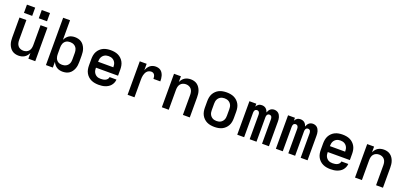

<svg xmlns="http://www.w3.org/2000/svg" viewBox="28 -1764 5944 2802"><g transform="rotate(20 3000.0 -363.5)"><path d="M257 8Q231 8 205 1Q179 -6 158 -21.5Q137 -37 122 -59Q107 -81 98 -106Q89 -131 86 -157.5Q83 -184 83 -210V-520H190V-210Q190 -186 195.5 -162.5Q201 -139 216 -120.5Q231 -102 253.5 -93Q276 -84 300 -84Q324 -84 346.5 -93Q369 -102 384 -120.5Q399 -139 404.5 -162.5Q410 -186 410 -210V-520H517V0H410V-89Q400 -67 385 -48Q370 -29 349.5 -16Q329 -3 305 2.5Q281 8 257 8ZM479 -606H351V-734H479ZM249 -606H121V-734H249Z M943 8Q919 8 895 2.5Q871 -3 851 -16Q831 -29 815.5 -48Q800 -67 790 -89V0H683V-735H790V-431Q800 -453 815.5 -472Q831 -491 851 -504Q871 -517 895 -522.5Q919 -528 943 -528Q970 -528 996.5 -521.5Q1023 -515 1045 -500Q1067 -485 1083 -462.5Q1099 -440 1108.5 -415Q1118 -390 1121.5 -363.5Q1125 -337 1125 -310V-210Q1125 -183 1121.5 -156.5Q1118 -130 1108.5 -105Q1099 -80 1083 -57.5Q1067 -35 1045 -20Q1023 -5 996.5 1.5Q970 8 943 8ZM901 -84Q917 -84 933 -87.5Q949 -91 963.5 -99Q978 -107 989 -119.5Q1000 -132 1006.5 -146.5Q1013 -161 1015.5 -177.5Q1018 -194 1018 -210V-310Q1018 -326 1015.5 -342.5Q1013 -359 1006.5 -373.5Q1000 -388 989 -400.5Q978 -413 963.5 -421Q949 -429 933 -432.5Q917 -436 901 -436Q885 -436 869 -432.5Q853 -429 839.5 -420.5Q826 -412 816 -399.5Q806 -387 800 -372Q794 -357 792 -341.5Q790 -326 790 -310V-210Q790 -194 792 -178.5Q794 -163 800 -148Q806 -133 816 -120.5Q826 -108 839.5 -99.5Q853 -91 869 -87.5Q885 -84 901 -84Z M1503 8Q1473 8 1443 3Q1413 -2 1386 -14.5Q1359 -27 1337 -47.5Q1315 -68 1300.5 -94.5Q1286 -121 1280.5 -150.5Q1275 -180 1275 -210V-310Q1275 -340 1280.5 -369.5Q1286 -399 1300 -425Q1314 -451 1336 -472Q1358 -493 1384.5 -505.5Q1411 -518 1440.5 -523Q1470 -528 1500 -528Q1530 -528 1559.5 -523Q1589 -518 1615.5 -505.5Q1642 -493 1664 -472Q1686 -451 1700 -425Q1714 -399 1719.5 -369.5Q1725 -340 1725 -310V-214H1382V-210Q1382 -193 1384.5 -177Q1387 -161 1394 -146Q1401 -131 1412.5 -118.5Q1424 -106 1438.5 -98Q1453 -90 1469.5 -87Q1486 -84 1503 -84Q1521 -84 1539 -87Q1557 -90 1573.5 -97.5Q1590 -105 1602 -119.5Q1614 -134 1616 -153H1723Q1721 -127 1711.5 -103.5Q1702 -80 1686 -60.5Q1670 -41 1648 -27.5Q1626 -14 1602 -6Q1578 2 1553 5Q1528 8 1503 8ZM1382 -306H1618V-310Q1618 -326 1615.5 -342.5Q1613 -359 1606 -374Q1599 -389 1588 -401Q1577 -413 1563 -421Q1549 -429 1532.5 -432.5Q1516 -436 1500 -436Q1484 -436 1467.5 -432.5Q1451 -429 1437 -421Q1423 -413 1412 -401Q1401 -389 1394 -374Q1387 -359 1384.5 -342.5Q1382 -326 1382 -310Z M1951 0V-520H2058V-420Q2066 -442 2079 -462.5Q2092 -483 2110 -498Q2128 -513 2151 -520.5Q2174 -528 2198 -528Q2219 -528 2240 -522.5Q2261 -517 2278 -503.5Q2295 -490 2306 -471Q2317 -452 2323 -431.5Q2329 -411 2331 -390Q2333 -369 2333 -347H2226Q2226 -363 2223.5 -378Q2221 -393 2214 -406.5Q2207 -420 2193 -428Q2179 -436 2164 -436Q2146 -436 2128.5 -429.5Q2111 -423 2098.5 -410Q2086 -397 2078 -380.5Q2070 -364 2065.5 -346.5Q2061 -329 2059.5 -311.5Q2058 -294 2058 -276V0Z M2483 0V-520H2590V-431Q2600 -453 2615 -472Q2630 -491 2650.5 -504Q2671 -517 2695 -522.5Q2719 -528 2743 -528Q2769 -528 2795 -521Q2821 -514 2842 -498.5Q2863 -483 2878 -461Q2893 -439 2902 -414Q2911 -389 2914 -362.5Q2917 -336 2917 -310V0H2810V-310Q2810 -334 2804.5 -357.5Q2799 -381 2784 -399.5Q2769 -418 2746.5 -427Q2724 -436 2700 -436Q2676 -436 2653.5 -427Q2631 -418 2616 -399.5Q2601 -381 2595.5 -357.5Q2590 -334 2590 -310V0Z M3300 8Q3270 8 3240.5 3Q3211 -2 3184.5 -14.5Q3158 -27 3136 -48Q3114 -69 3100 -95Q3086 -121 3080.5 -150.5Q3075 -180 3075 -210V-310Q3075 -340 3080.5 -369.5Q3086 -399 3100 -425Q3114 -451 3136 -472Q3158 -493 3184.5 -505.5Q3211 -518 3240.5 -523Q3270 -528 3300 -528Q3330 -528 3359.5 -523Q3389 -518 3415.5 -505.5Q3442 -493 3464 -472Q3486 -451 3500 -425Q3514 -399 3519.5 -369.5Q3525 -340 3525 -310V-210Q3525 -180 3519.5 -150.5Q3514 -121 3500 -95Q3486 -69 3464 -48Q3442 -27 3415.5 -14.5Q3389 -2 3359.5 3Q3330 8 3300 8ZM3300 -84Q3316 -84 3332.5 -87.5Q3349 -91 3363 -99Q3377 -107 3388 -119Q3399 -131 3406 -146Q3413 -161 3415.5 -177.5Q3418 -194 3418 -210V-310Q3418 -326 3415.5 -342.5Q3413 -359 3406 -374Q3399 -389 3388 -401Q3377 -413 3363 -421Q3349 -429 3332.5 -432.5Q3316 -436 3300 -436Q3284 -436 3267.5 -432.5Q3251 -429 3237 -421Q3223 -413 3212 -401Q3201 -389 3194 -374Q3187 -359 3184.5 -342.5Q3182 -326 3182 -310V-210Q3182 -194 3184.5 -177.5Q3187 -161 3194 -146Q3201 -131 3212 -119Q3223 -107 3237 -99Q3251 -91 3267.5 -87.5Q3284 -84 3300 -84Z M3654 0V-520H3761V-475Q3767 -487 3775.5 -497Q3784 -507 3795.5 -514.5Q3807 -522 3820 -525Q3833 -528 3846 -528Q3863 -528 3879.5 -523Q3896 -518 3908.5 -507.5Q3921 -497 3930 -482Q3939 -467 3944 -451Q3949 -467 3957.5 -481.5Q3966 -496 3978.5 -507Q3991 -518 4007 -523Q4023 -528 4039 -528Q4056 -528 4073 -522.5Q4090 -517 4103 -506Q4116 -495 4124.5 -480Q4133 -465 4138 -448.5Q4143 -432 4144.5 -415Q4146 -398 4146 -380V0H4039V-380Q4039 -390 4037 -400Q4035 -410 4030 -418.5Q4025 -427 4015.5 -431.5Q4006 -436 3996 -436Q3986 -436 3977 -431.5Q3968 -427 3962.5 -418.5Q3957 -410 3955 -400Q3953 -390 3953 -380V0H3847V-380Q3847 -390 3845 -400Q3843 -410 3837.5 -418.5Q3832 -427 3823 -431.5Q3814 -436 3804 -436Q3794 -436 3784.5 -431.5Q3775 -427 3770 -418.5Q3765 -410 3763 -400Q3761 -390 3761 -380V0Z M4254 0V-520H4361V-475Q4367 -487 4375.5 -497Q4384 -507 4395.5 -514.5Q4407 -522 4420 -525Q4433 -528 4446 -528Q4463 -528 4479.5 -523Q4496 -518 4508.5 -507.5Q4521 -497 4530 -482Q4539 -467 4544 -451Q4549 -467 4557.5 -481.5Q4566 -496 4578.5 -507Q4591 -518 4607 -523Q4623 -528 4639 -528Q4656 -528 4673 -522.5Q4690 -517 4703 -506Q4716 -495 4724.5 -480Q4733 -465 4738 -448.5Q4743 -432 4744.5 -415Q4746 -398 4746 -380V0H4639V-380Q4639 -390 4637 -400Q4635 -410 4630 -418.5Q4625 -427 4615.5 -431.5Q4606 -436 4596 -436Q4586 -436 4577 -431.5Q4568 -427 4562.5 -418.5Q4557 -410 4555 -400Q4553 -390 4553 -380V0H4447V-380Q4447 -390 4445 -400Q4443 -410 4437.5 -418.5Q4432 -427 4423 -431.5Q4414 -436 4404 -436Q4394 -436 4384.5 -431.5Q4375 -427 4370 -418.5Q4365 -410 4363 -400Q4361 -390 4361 -380V0Z M5103 8Q5073 8 5043 3Q5013 -2 4986 -14.5Q4959 -27 4937 -47.5Q4915 -68 4900.5 -94.5Q4886 -121 4880.5 -150.5Q4875 -180 4875 -210V-310Q4875 -340 4880.5 -369.5Q4886 -399 4900 -425Q4914 -451 4936 -472Q4958 -493 4984.5 -505.5Q5011 -518 5040.5 -523Q5070 -528 5100 -528Q5130 -528 5159.5 -523Q5189 -518 5215.5 -505.5Q5242 -493 5264 -472Q5286 -451 5300 -425Q5314 -399 5319.5 -369.5Q5325 -340 5325 -310V-214H4982V-210Q4982 -193 4984.5 -177Q4987 -161 4994 -146Q5001 -131 5012.5 -118.5Q5024 -106 5038.5 -98Q5053 -90 5069.5 -87Q5086 -84 5103 -84Q5121 -84 5139 -87Q5157 -90 5173.5 -97.5Q5190 -105 5202 -119.5Q5214 -134 5216 -153H5323Q5321 -127 5311.5 -103.5Q5302 -80 5286 -60.5Q5270 -41 5248 -27.5Q5226 -14 5202 -6Q5178 2 5153 5Q5128 8 5103 8ZM4982 -306H5218V-310Q5218 -326 5215.5 -342.5Q5213 -359 5206 -374Q5199 -389 5188 -401Q5177 -413 5163 -421Q5149 -429 5132.5 -432.5Q5116 -436 5100 -436Q5084 -436 5067.5 -432.5Q5051 -429 5037 -421Q5023 -413 5012 -401Q5001 -389 4994 -374Q4987 -359 4984.5 -342.5Q4982 -326 4982 -310Z M5483 0V-520H5590V-431Q5600 -453 5615 -472Q5630 -491 5650.5 -504Q5671 -517 5695 -522.5Q5719 -528 5743 -528Q5769 -528 5795 -521Q5821 -514 5842 -498.5Q5863 -483 5878 -461Q5893 -439 5902 -414Q5911 -389 5914 -362.5Q5917 -336 5917 -310V0H5810V-310Q5810 -334 5804.5 -357.5Q5799 -381 5784 -399.5Q5769 -418 5746.5 -427Q5724 -436 5700 -436Q5676 -436 5653.5 -427Q5631 -418 5616 -399.5Q5601 -381 5595.5 -357.5Q5590 -334 5590 -310V0Z"/></g></svg>

Font: Iosevka SS04 Semibold Extended
Style: Regular
Weight: 600
Width: 7
Monospace: yes
Designer: Belleve Invis
Foundry: Belleve Invis
Version: Version 19.0.0; ttfautohint (v1.8.4)